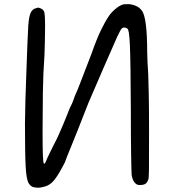

<svg xmlns="http://www.w3.org/2000/svg" viewBox="-20 -791 820 905"><path d="M97.7 -208Q98.6 -310.5 104.5 -456.1Q109.4 -601.6 113.3 -670.9Q116.2 -711.9 124.5 -730.5Q132.8 -749 151.4 -752.9Q156.2 -754.9 160.2 -754.9Q161.1 -754.9 163.6 -754.4Q166 -753.9 172.9 -751Q186.5 -745.1 189.5 -730.5Q192.4 -715.8 192.4 -678.7V-656.2Q192.4 -626 191.4 -589.8Q190.4 -553.7 189.5 -528.3Q183.6 -451.2 182.1 -356.4Q180.7 -261.7 180.7 -172.9Q180.7 -92.8 182.1 -57.1Q183.6 -21.5 187.5 -18.6Q189.5 -18.6 193.4 -24.4Q197.3 -30.3 201.2 -42Q207 -54.7 215.8 -72.8Q224.6 -90.8 233.4 -108.4Q243.2 -126 255.4 -152.8Q267.6 -179.7 277.3 -203.1Q287.1 -225.6 296.4 -250Q305.7 -274.4 312.5 -289.1Q319.3 -300.8 324.7 -315.9Q330.1 -331.1 333 -338.9Q344.7 -363.3 369.1 -428.2Q393.6 -493.2 412.1 -540Q436.5 -609.4 456.1 -649.4Q475.6 -689.5 492.2 -713.9Q502.9 -730.5 521.5 -746.6Q540 -762.7 553.7 -767.6Q557.6 -770.5 566.4 -771Q575.2 -771.5 585.9 -771.5Q603.5 -770.5 620.6 -763.2Q637.7 -755.9 647.5 -742.2Q660.2 -728.5 667 -678.7Q673.8 -628.9 673.8 -544.9Q673.8 -528.3 675.3 -498Q676.8 -467.8 678.7 -441.4Q679.7 -407.2 681.2 -345.2Q682.6 -283.2 682.6 -168Q682.6 -26.4 682.1 12.7Q681.6 51.8 678.7 55.7Q673.8 70.3 665 75.7Q656.2 81.1 639.6 81.1Q631.8 81.1 627.9 79.6Q624 78.1 619.1 74.2Q611.3 66.4 607.4 58.1Q603.5 49.8 600.6 35.2Q599.6 25.4 598.1 -57.1Q596.7 -139.6 596.7 -274.4Q595.7 -500 592.3 -577.1Q588.9 -654.3 580.1 -656.2Q579.1 -657.2 574.7 -659.2Q570.3 -661.1 565.4 -661.1H562.5Q558.6 -661.1 553.2 -655.8Q547.9 -650.4 532.2 -617.2Q513.7 -575.2 469.2 -473.6Q424.8 -372.1 397.5 -307.6Q333 -142.6 313 -94.7Q293 -46.9 286.1 -26.4Q257.8 29.3 237.8 55.2Q217.8 81.1 192.4 87.9Q173.8 93.8 158.2 93.8Q151.4 93.8 138.7 91.3Q126 88.9 116.2 74.2Q104.5 57.6 101.1 -3.4Q97.7 -64.5 97.7 -208Z"/></svg>

Font: JasonHandwriting4
Style: Regular
Weight: 400
Version: Version 1.01.21